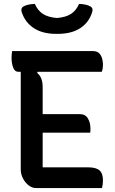

<svg xmlns="http://www.w3.org/2000/svg" viewBox="-20 -961 590 981"><path d="M164 0Q145 0 127 -13.5Q109 -27 97.5 -49Q86 -71 86 -96V-594H75Q55 -594 47 -616.5Q39 -639 39 -665Q39 -682 42 -700H455Q476 -700 487 -688.5Q498 -677 502 -661Q506 -645 506 -633Q506 -609 500 -594H172L170 -588Q198 -567 198 -515V-378H387Q416 -378 429 -356Q442 -334 442 -307Q442 -300 442 -294Q442 -288 441 -283H198V-106H430Q471 -106 488.5 -90.5Q506 -75 506 -40Q506 -17 501 0ZM384 -941Q422 -940 444 -927Q457 -918 451 -899Q435 -847 390.5 -817.5Q346 -788 275 -788H267Q197 -788 152.5 -817.5Q108 -847 91 -899Q85 -918 98 -927Q120 -940 158 -941Q173 -907 199 -890Q225 -873 271 -869Q317 -873 343 -890Q369 -907 384 -941Z"/></svg>

Font: Recursive Sn Csl St Med
Style: Regular
Weight: 500
Version: Version 1.079;hotconv 1.0.112;makeotfexe 2.5.65598; ttfautoh